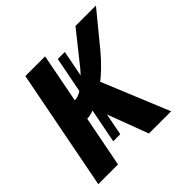

<svg xmlns="http://www.w3.org/2000/svg" viewBox="-165 -823 988 988"><g transform="rotate(-45 329.0 -329.5)"><path d="M144 -658.7H287.6L235.8 -390.6Q259.8 -390.6 286.1 -407.7L324.2 -603H375.5L347.7 -460Q358.4 -471.2 369.9 -484.6Q381.3 -498 508.8 -658.7H657.7L507.3 -475.6Q480 -442.4 445.1 -408.9Q410.2 -375.5 395.5 -366.2L546.4 0H384.8L301.3 -222.2L277.8 -101.6H226.6L263.2 -289.1Q237.3 -278.3 213.9 -278.3L159.7 0H16.1Z"/></g></svg>

Font: Liberation Mono
Style: Bold Italic
Weight: 700
Italic angle: -12°
Monospace: yes
Designer: Steve Matteson
Foundry: Ascender Corporation
Version: Version 2.1.5